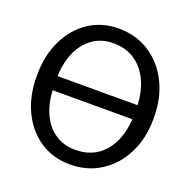

<svg xmlns="http://www.w3.org/2000/svg" viewBox="-130 -842 945 972"><g transform="rotate(20 342.5 -355.5)"><path d="M348.1 10.3Q256.3 10.3 186.5 -36.6Q116.7 -83.5 77.6 -165Q38.6 -246.6 38.6 -350.1V-360.4Q38.6 -463.4 77.6 -545.2Q116.7 -627 186.5 -674.1Q256.3 -721.2 348.1 -721.2Q442.4 -721.2 514.6 -674.1Q586.9 -627 627.4 -545.2Q668 -463.4 668 -360.4V-350.1Q668 -246.6 627.4 -165Q586.9 -83.5 514.6 -36.6Q442.4 10.3 348.1 10.3ZM138.7 -388.7H567.4L568.4 -391.1Q564.9 -464.8 537.8 -521.5Q510.7 -578.1 462.4 -610.1Q414.1 -642.1 348.1 -642.1Q285.2 -642.1 239 -610.1Q192.9 -578.1 166.7 -521.5Q140.6 -464.8 137.7 -391.1ZM348.1 -68.4Q446.3 -68.4 503.7 -135Q561 -201.7 567.9 -310.5L566.9 -313H139.6L138.7 -310.5Q143.1 -238.3 169.2 -183.8Q195.3 -129.4 240.7 -98.9Q286.1 -68.4 348.1 -68.4Z"/></g></svg>

Font: Roboto Slab
Style: Regular
Weight: 400
Designer: Google
Version: Version 2.000; ttfautohint (v1.8.1.43-b0c9)